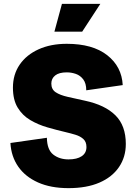

<svg xmlns="http://www.w3.org/2000/svg" viewBox="-20 -965 707 995"><path d="M427 -497Q427 -533 411.5 -553.5Q396 -574 373 -582Q350 -590 326 -590Q286 -590 266 -574Q246 -558 246 -532Q246 -502 268.5 -487Q291 -472 331 -463Q371 -454 421 -443Q524 -421 578 -367.5Q632 -314 632 -219Q632 -151 596.5 -99Q561 -47 495 -18.5Q429 10 335 10Q243 10 177 -19.5Q111 -49 74.5 -101.5Q38 -154 34 -224L223 -251Q224 -189 256 -164Q288 -139 335 -139Q379 -139 403.5 -155.5Q428 -172 428 -203Q428 -230 412 -244.5Q396 -259 371.5 -266.5Q347 -274 321 -280Q274 -291 225.5 -305Q177 -319 136.5 -343Q96 -367 71.5 -407.5Q47 -448 47 -511Q47 -579 82 -630Q117 -681 180 -709.5Q243 -738 326 -738Q460 -738 535.5 -679Q611 -620 616 -524ZM262 -801 301 -945H500L406 -801Z"/></svg>

Font: BDO Grotesk Black
Style: Regular
Weight: 900
Designer: Deni Anggara
Foundry: Lokal Container
Version: Version 2.000